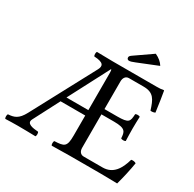

<svg xmlns="http://www.w3.org/2000/svg" viewBox="-175 -1009 1215 1200"><g transform="rotate(30 432.5 -409.5)"><path d="M618 -821 494 -735C481 -726 479 -721 479 -714C479 -706 485 -699 494 -699C503 -699 515 -702 536 -711L680 -769C667.3 -790.3 646.6 -807.7 618 -821ZM271 -305 424 -598C428 -596 429 -587 429 -575V-305ZM429 -122C429 -39 412 -34 342 -31C336 -25 336 -4 342 2C391 1 472 0 472 0H686C734 0 814 2 814 2C828 -48 843 -114 851 -165C840.6 -171 829.1 -173.2 816 -170C796 -98 761 -39 685 -39H549C527 -39 513 -55 513 -82V-323H604C689 -323 692 -300 695 -255C701 -249 722 -249 728 -255C727 -290 726 -308.7 726 -343C726 -376.5 727 -399 728 -429C722 -435 701 -435 695 -429C692 -374 689 -361 604 -361H513V-561C513 -585 525 -605 549 -605H654C729 -605 745 -565 767 -496C779.4 -494.2 790.2 -496.3 800 -501C795 -542 780 -638 778 -646C778 -648 777 -649 774 -649C757 -646 749 -645 725 -645H549H409C409 -645 344 -646 294 -647C288 -641 288 -620 294 -614C364 -611 370.2 -587.7 354 -557L111 -102C79.3 -42.7 50.5 -34 7 -31C1 -25 1 -4 7 2C44 1 57 0 96 0C137 0 187 1 224 2C230 -4 230 -25 224 -31C186.4 -33.6 133.7 -39.9 154 -79L251 -266H429Z"/></g></svg>

Font: Libertinus Serif
Style: Regular
Weight: 400
Designer: Philipp H. Poll
Foundry: Khaled Hosny
Version: Version 6.2